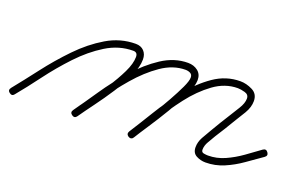

<svg xmlns="http://www.w3.org/2000/svg" viewBox="-57 -435 962 624"><g transform="rotate(20 423.5 -123.0)"><path d="M-2 21Q-11 14 -3 4Q27 -33 63 -80Q99 -127 140.5 -170Q182 -213 229 -241Q276 -269 329 -269Q347 -269 357.5 -258Q368 -247 368 -229Q368 -203 353 -170Q338 -137 315.5 -102.5Q293 -68 270 -37Q247 -6 231 17Q231 17 231 17Q231 17 231 17Q224 27 214 20Q204 13 211 3Q225 -18 247.5 -47.5Q270 -77 292 -110.5Q314 -144 329 -175Q344 -206 344 -229Q344 -245 329 -245Q280 -245 235.5 -217.5Q191 -190 151.5 -148Q112 -106 78 -60.5Q44 -15 15 20Q8 29 -2 21ZM231 17Q224 27 214 20Q204 13 211 3Q236 -32 267.5 -78.5Q299 -125 337.5 -168.5Q376 -212 419.5 -240.5Q463 -269 510 -269Q530 -269 544 -258Q558 -247 558 -227Q558 -206 542 -172.5Q526 -139 503.5 -101.5Q481 -64 459.5 -31.5Q438 1 427 19Q427 19 427 19Q427 19 427 19Q421 29 411 22Q400 16 407 6Q413 -5 428 -28Q443 -51 461 -80Q479 -109 495.5 -138.5Q512 -168 523 -191.5Q534 -215 534 -227Q534 -237 526.5 -241Q519 -245 510 -245Q467 -245 426.5 -217Q386 -189 349.5 -146.5Q313 -104 283 -59.5Q253 -15 231 17Q231 17 231 17Q231 17 231 17ZM427 19Q420 29 410 23Q400 16 406 6Q429 -30 458 -77.5Q487 -125 522 -169Q557 -213 599 -242Q641 -271 690 -271Q711 -271 732 -260.5Q753 -250 753 -225Q753 -204 740 -182Q727 -160 716 -143Q716 -143 716 -143Q716 -143 716 -143Q716 -143 716 -143Q706 -126 695.5 -109Q685 -92 674 -75Q674 -75 674 -75Q674 -75 674 -75Q667 -63 658.5 -48.5Q650 -34 650 -20Q650 -11 658.5 -9.5Q667 -8 673 -8Q703 -8 731 -20.5Q759 -33 785 -51.5Q811 -70 834 -87Q844 -94 851 -84Q858 -74 848 -67Q822 -49 794.5 -29.5Q767 -10 736.5 3Q706 16 673 16Q656 16 641 8Q626 0 626 -20Q626 -38 635.5 -55Q645 -72 654 -87Q654 -87 654 -87Q654 -87 654 -87Q664 -104 674.5 -121.5Q685 -139 696 -156Q696 -156 696 -156Q696 -156 696 -156Q696 -156 696 -156Q704 -169 716.5 -189Q729 -209 729 -225Q729 -239 714.5 -243Q700 -247 690 -247Q646 -247 607 -218.5Q568 -190 535 -147Q502 -104 475 -59Q448 -14 427 19Q427 19 427 19Q427 19 427 19Z"/></g></svg>

Font: FRB American Cursive Light
Style: Italic
Weight: 300
Italic angle: -25°
Version: Version 2.0;Modular Font Editor K font №1